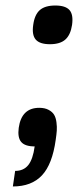

<svg xmlns="http://www.w3.org/2000/svg" viewBox="-20 -524 284 700"><path d="M181.6 -503.9Q218.8 -503.9 233.4 -487.3Q248 -470.7 242.7 -433.1Q237.3 -397 218.3 -379.9Q199.2 -362.8 162.1 -362.8Q125 -362.8 110.4 -379.6Q95.7 -396.5 101.1 -433.1Q106 -470.2 125 -487.1Q144 -503.9 181.6 -503.9ZM123 -130.9Q143.6 -130.9 157.2 -123.5Q170.9 -116.2 177.2 -105.7Q183.6 -95.2 185.8 -78.4Q188 -61.5 187 -47.6Q186 -33.7 183.1 -14.2Q170.9 74.7 133.1 115.2Q95.2 155.8 26.9 155.8L35.2 99.1Q65.9 99.1 83 77.9Q100.1 56.6 106.4 9.8Q71.3 9.8 57.4 -6.3Q43.5 -22.5 48.3 -58.1Q58.6 -130.9 123 -130.9Z"/></svg>

Font: Fivo Sans Med
Style: Regular
Weight: 450
Designer: Alexander Slobzheninov
Foundry: Alexander Slobzheninov
Version: 1.0